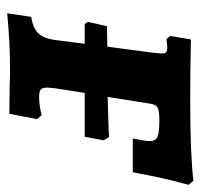

<svg xmlns="http://www.w3.org/2000/svg" viewBox="-32 -519 559 535"><g transform="rotate(90 247.5 -251.5)"><path d="M372 -376Q373 -381 373 -390Q373 -406 361 -411Q349 -416 314 -416Q288 -416 279.5 -411Q271 -406 269 -391L250 -272Q289 -273 320.5 -274Q352 -275 362 -276L371 -261L361 -208H239L226 -126Q224 -108 224 -104Q224 -90 229.5 -85.5Q235 -81 250 -81Q273 -81 301 -88L312 -75L297 2L216 1Q198 0 173 0Q99 0 17 8L27 -59Q59 -64 73.5 -79.5Q88 -95 92 -130L102 -208H47L41 -217L53 -270L110 -271L127 -399L129 -422Q129 -432 125.5 -435Q122 -438 113 -438Q106 -438 100 -437Q94 -436 89 -436L80 -446L90 -504Q178 -502 258 -502Q410 -502 484 -511L495 -497Q477 -435 460 -342H366Z"/></g></svg>

Font: Alegreya SC ExtraBold
Style: Italic
Weight: 800
Italic angle: -7°
Designer: Juan Pablo del Peral
Foundry: Huerta Tipografica
Version: Version 2.007; ttfautohint (v1.6)